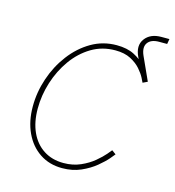

<svg xmlns="http://www.w3.org/2000/svg" viewBox="-99 -720 739 811"><g transform="rotate(15 271.0 -314.0)"><path d="M481.4 -432.1 435.1 -528.8Q413.6 -574.2 436.5 -605.2Q459.5 -636.2 507.3 -636.2Q513.7 -636.2 523.4 -636.2Q533.2 -636.2 542.5 -636.2L538.6 -613.8Q529.3 -613.8 519.5 -613.8Q509.8 -613.8 503.4 -613.8Q468.3 -613.8 454.1 -593.8Q439.9 -573.7 455.1 -539.6L501 -438.5ZM245.1 7.8Q189 7.8 147 -20.3Q105 -48.3 81.8 -98.1Q58.6 -147.9 58.6 -212.4Q58.6 -274.9 79.1 -335.7Q99.6 -396.5 137 -445.8Q174.3 -495.1 224.6 -524.4Q274.9 -553.7 335 -553.7Q380.9 -553.7 411.9 -537.6Q442.9 -521.5 461.9 -499.5Q481 -477.5 490.2 -459.7Q499.5 -441.9 501 -438.5L480.5 -428.7Q479 -432.6 470.7 -448.7Q462.4 -464.8 445.8 -483.9Q429.2 -502.9 402.1 -517.1Q375 -531.2 335 -531.2Q277.3 -531.2 230.7 -503.2Q184.1 -475.1 150.6 -428.2Q117.2 -381.3 99.1 -324.2Q81.1 -267.1 81.1 -209Q81.1 -149.9 101.1 -106.2Q121.1 -62.5 158 -38.6Q194.8 -14.6 245.1 -14.6Q286.1 -14.6 319.3 -29.3Q352.5 -43.9 376.5 -64Q400.4 -84 414.3 -100.3Q428.2 -116.7 430.7 -120.1L448.7 -106.9Q446.3 -103.5 431.2 -85.7Q416 -67.9 389.6 -46.1Q363.3 -24.4 326.9 -8.3Q290.5 7.8 245.1 7.8Z"/></g></svg>

Font: Inter Thin
Style: Italic
Weight: 250
Italic angle: -9.3988°
Designer: Rasmus Andersson
Foundry: rsms
Version: Version 4.001;git-66647c0bb